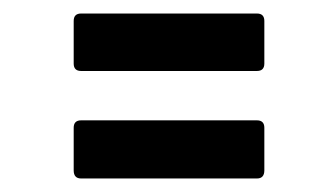

<svg xmlns="http://www.w3.org/2000/svg" viewBox="-20 -443 460 284"><path d="M100 -338Q89 -338 89 -349V-412Q89 -423 100 -423H360Q371 -423 371 -412V-349Q371 -338 360 -338ZM100 -179Q89 -179 89 -191V-254Q89 -265 100 -265H360Q371 -265 371 -254V-191Q371 -179 360 -179Z"/></svg>

Font: Sofia Sans Extra Condensed
Style: Bold Italic
Weight: 700
Italic angle: -9°
Designer: Botio Nikoltchev, Ani Petrova
Foundry: lettersoup
Version: Version 4.101